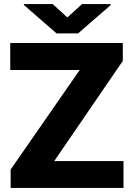

<svg xmlns="http://www.w3.org/2000/svg" viewBox="-20 -922 650 942"><path d="M246.1 -131.8H585.9V0H32.2V-90.3L371.1 -578.6H30.3V-710.9H582.5V-623ZM310.5 -836.4 382.3 -901.9H522.5V-896.5L363.3 -758.3H257.3L97.2 -897.5V-901.9H238.8Z"/></svg>

Font: Roboto
Style: Regular
Weight: 900
Designer: Google
Version: Version 2.001171; 2014